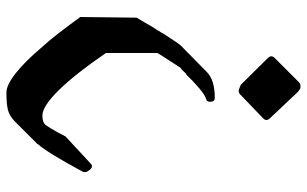

<svg xmlns="http://www.w3.org/2000/svg" viewBox="-199 -738 956 598"><g transform="rotate(-90 279.0 -439.0)"><path d="M525 -667Q498 -704 474.5 -734.5Q451 -765 435 -782Q387 -839 350 -868Q313 -897 290 -897Q255 -897 236.5 -892.5Q218 -888 201 -872L129 -800H130Q104 -772 43 -659Q41 -654 43 -646L48 -639Q52 -633 57.5 -631Q63 -629 69 -635L153 -713Q169 -744 178 -758.5Q187 -773 188 -774Q196 -785 218 -785Q247 -785 297.5 -733.5Q348 -682 413 -587V-427Q401 -407 390 -390.5Q379 -374 367 -355Q361 -351 356.5 -346Q352 -341 347 -336V-338Q324 -314 302.5 -296Q281 -278 270.5 -275.5Q260 -273 261 -260.5Q262 -248 273 -248Q330 -248 355 -274L427 -345Q437 -353 448.5 -370.5Q460 -388 477 -414L474 -412Q477 -414 482 -423Q487 -432 494 -442Q500 -452 507 -464.5Q514 -477 523 -491ZM399 -63Q407 -73 397 -83L314 -167L299 -173Q292 -175 285 -170L209 -97Q200 -88 208 -78L292 11L302 18Q313 21 321 15Z"/></g></svg>

Font: MM Taunggyi
Style: Regular
Weight: 400
Designer: Khon Soe Zaw Thu
Version: Version 1.00 July 18, 2016, initial release